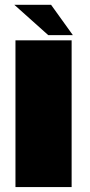

<svg xmlns="http://www.w3.org/2000/svg" viewBox="-20 -756 364 776"><path d="M42.5 0H269.5V-593H42.5ZM175 -614H274.5L186.5 -736.5H38Z"/></svg>

Font: Anybody UltraCondensed Thin Black
Style: Regular
Weight: 900
Version: Version 1.111